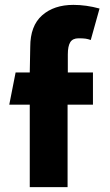

<svg xmlns="http://www.w3.org/2000/svg" viewBox="-20 -767 450 787"><path d="M388 -732 352 -603Q341 -607 331 -608.5Q321 -610 302 -610Q278 -610 268 -594Q258 -578 258 -544V-470H361V-338H257V0H102V-338H18L44 -470H102Q103 -523 104 -575Q104 -661 152.5 -704Q201 -747 281 -747Q333 -747 388 -732Z"/></svg>

Font: Kreadon
Style: Regular
Weight: 400
Designer: kohakuno
Foundry: StudioGnu
Version: Version 1.000;Glyphs 3.1.2 (3151)